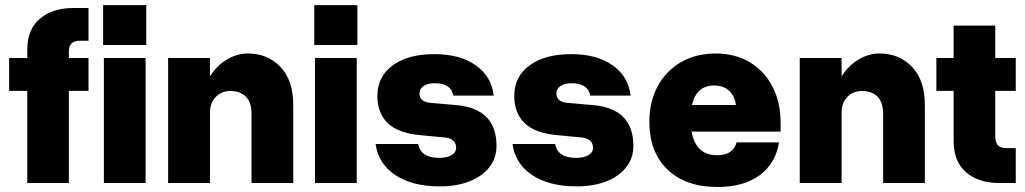

<svg xmlns="http://www.w3.org/2000/svg" viewBox="-20 -732 4100 768"><path d="M16.5 -368.5V-500H89V-532.5Q89 -614 139.2 -657Q189.5 -700 274.5 -700H334V-569H300.5Q278 -569 266.8 -559Q255.5 -549 255.5 -525.5V-500H334V-368.5H255.5V0H89V-368.5Z M392.5 -711.5H565V-552H392.5ZM395.5 -500H562.5V0H395.5Z M986 -276Q986 -324 963 -346Q940 -368 901.5 -368Q866 -368 843 -344.2Q820 -320.5 820 -283V0H652.5V-500H820V-426.5Q847.5 -470.5 888.2 -494.2Q929 -518 971 -518Q1050.5 -518 1101.8 -464.5Q1153 -411 1153 -311.5V0H986Z M1237 -711.5H1409.5V-552H1237ZM1240 -500H1407V0H1240Z M1760.5 -182 1660 -191.5Q1572.5 -199.5 1531 -239.5Q1489.5 -279.5 1489.5 -348.5Q1489.5 -425.5 1550.8 -470.5Q1612 -515.5 1717.5 -515.5Q1819.5 -515.5 1882.8 -471Q1946 -426.5 1955 -349.5H1793.5Q1784.5 -399 1719 -399Q1691 -399 1674.5 -388Q1658 -377 1658 -358.5Q1658 -326.5 1697.5 -321L1806 -311.5Q1966 -297 1966 -148.5Q1966 -100 1937.8 -63.5Q1909.5 -27 1858.5 -6.8Q1807.5 13.5 1739.5 13.5Q1628.5 13.5 1560.8 -32Q1493 -77.5 1482.5 -156H1653Q1663 -100.5 1737 -100.5Q1767.5 -100.5 1786 -111.2Q1804.5 -122 1804.5 -141Q1804.5 -176 1760.5 -182Z M2308 -182 2207.5 -191.5Q2120 -199.5 2078.5 -239.5Q2037 -279.5 2037 -348.5Q2037 -425.5 2098.2 -470.5Q2159.5 -515.5 2265 -515.5Q2367 -515.5 2430.2 -471Q2493.5 -426.5 2502.5 -349.5H2341Q2332 -399 2266.5 -399Q2238.5 -399 2222 -388Q2205.5 -377 2205.5 -358.5Q2205.5 -326.5 2245 -321L2353.5 -311.5Q2513.5 -297 2513.5 -148.5Q2513.5 -100 2485.2 -63.5Q2457 -27 2406 -6.8Q2355 13.5 2287 13.5Q2176 13.5 2108.2 -32Q2040.5 -77.5 2030 -156H2200.5Q2210.5 -100.5 2284.5 -100.5Q2315 -100.5 2333.5 -111.2Q2352 -122 2352 -141Q2352 -176 2308 -182Z M2577.5 -244.5Q2577.5 -326 2611 -387.5Q2644.5 -449 2704.2 -483.5Q2764 -518 2842.5 -518Q2919 -518 2977.5 -484Q3036 -450 3069.2 -387Q3102.5 -324 3102.5 -238V-205.5H2746.5Q2763.5 -111 2848.5 -111Q2912.5 -111 2926.5 -162.5H3096Q3082.5 -78 3018.5 -31Q2954.5 16 2850 16Q2723 16 2650.2 -53.5Q2577.5 -123 2577.5 -244.5ZM2837 -390Q2765.5 -390 2748 -312H2923.5Q2919.5 -348 2896.2 -369Q2873 -390 2837 -390Z M3512.5 -276Q3512.5 -324 3489.5 -346Q3466.5 -368 3428 -368Q3392.5 -368 3369.5 -344.2Q3346.5 -320.5 3346.5 -283V0H3179V-500H3346.5V-426.5Q3374 -470.5 3414.8 -494.2Q3455.5 -518 3497.5 -518Q3577 -518 3628.2 -464.5Q3679.5 -411 3679.5 -311.5V0H3512.5Z M4043 -139.5V0H3978Q3893.5 0 3844 -43Q3794.5 -86 3794.5 -167.5V-368.5H3725.5V-500H3794.5V-629.5H3961V-500H4043V-368.5H3961V-190.5Q3961 -163 3971.5 -151.2Q3982 -139.5 4004 -139.5Z"/></svg>

Font: Overused Grotesk ExtraBold
Style: Regular
Weight: 800
Version: Version 0.004